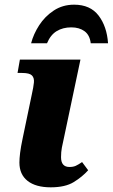

<svg xmlns="http://www.w3.org/2000/svg" viewBox="-20 -791 482 821"><path d="M197 10Q133 10 98 -17.5Q63 -45 63 -96Q63 -113 66 -137.5Q69 -162 77 -200L116 -387Q123 -418 125 -438Q127 -458 116.5 -468.5Q106 -479 75 -479H55L65 -536H324L255 -209Q248 -178 244.5 -159.5Q241 -141 241 -119Q241 -77 277 -77Q293 -77 304 -82Q315 -87 331 -98L357 -63Q332 -35 295.5 -12.5Q259 10 197 10ZM113 -606Q123 -645 147.5 -683Q172 -721 210 -746Q248 -771 297 -771Q366 -771 401.5 -724.5Q437 -678 442 -606H368Q364 -641 341.5 -657.5Q319 -674 285 -674Q249 -674 222.5 -658Q196 -642 181 -606Z"/></svg>

Font: Noto Serif ExtraBold
Style: Italic
Weight: 800
Italic angle: -12°
Designer: Monotype Design Team
Foundry: Monotype Imaging Inc.
Version: Version 2.013